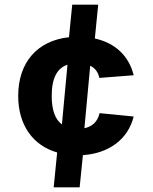

<svg xmlns="http://www.w3.org/2000/svg" viewBox="-20 -750 660 828"><path d="M556.5 -247.5 409.5 -262C400.5 -223.5 376.5 -204 344 -197L369 -466.5C389 -457 403 -440 408.5 -414L556.5 -425.5C536 -509.5 476 -565 389 -584L403.5 -730H291.5L277.5 -589.5C142 -575 58.5 -482 58.5 -336.5C58.5 -210.5 122 -122.5 226.5 -92.5L211.5 58H323.5L337.5 -81C449.5 -88.5 532 -149 556.5 -247.5ZM203 -336.5C203 -416 228 -456.5 271 -471L247 -213.5C219 -234 203 -273 203 -336.5Z"/></svg>

Font: Monaspace Argon ExtraBold
Style: Bold
Weight: 800
Designer: Riley Cran & the Lettermatic Team
Foundry: Lettermatic
Version: Version 1.000 (Monaspace Argon)